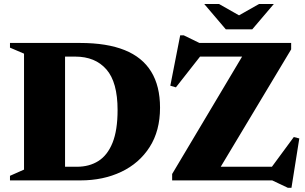

<svg xmlns="http://www.w3.org/2000/svg" viewBox="-20 -886 1498 943"><path d="M557.5 -345.5Q557.5 -482.5 502.5 -545.2Q447.5 -608 349.5 -608H210.5L190.5 -675H374Q505 -675 592 -640Q679 -605 722.5 -534.2Q766 -463.5 766 -357Q766 -243.5 715 -163.8Q664 -84 575.5 -42Q487 0 375.5 0H190.5L210.5 -67H358Q418.5 -67 463.2 -95.2Q508 -123.5 532.8 -185Q557.5 -246.5 557.5 -345.5ZM29 0V-22.5L98 -53V-622.5L29 -652V-675H299.5V0ZM1410 -675V-643.5L1042.5 -31L939 -67H1315.5L1423 -213L1450 -206L1411.5 36.5H1394L1317 0H825.5V-31.5L1190.5 -644L1320.5 -608H962.5L844 -457L816.5 -465L865 -712.5H882.5L959.5 -675ZM1171 -801H1137L1252.5 -866.5H1325L1219 -742H1089L983 -866.5H1055.5Z"/></svg>

Font: Newsreader 24pt ExtraBold
Style: Regular
Weight: 800
Designer: Hugues Gentile
Foundry: Production Type
Version: Version 1.003